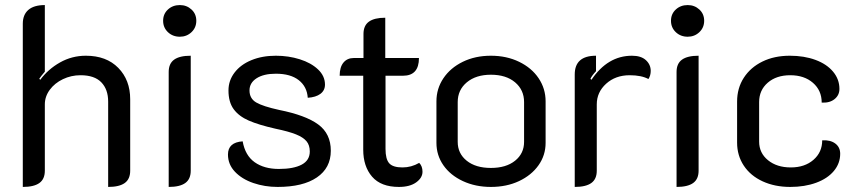

<svg xmlns="http://www.w3.org/2000/svg" viewBox="-20 -729 3382 758"><path d="M70 -635Q70 -671 92 -690Q114 -709 157 -709V-446Q143 -430 135 -418L139 -414Q170 -456 217 -482.5Q264 -509 319 -509Q400 -509 447 -461Q494 -413 494 -337V-55Q494 -22 472.5 -6.5Q451 9 407 9V-328Q407 -376 380 -404Q353 -432 298 -432Q261 -432 228.5 -416.5Q196 -401 176.5 -374.5Q157 -348 157 -317V-55Q157 -22 135.5 -6.5Q114 9 70 9Z M624 -647Q624 -674 643 -691.5Q662 -709 690 -709Q717 -709 736 -691.5Q755 -674 755 -647Q755 -620 736 -602Q717 -584 690 -584Q662 -584 643 -602Q624 -620 624 -647ZM646 -445Q646 -478 667.5 -493.5Q689 -509 733 -509V-55Q733 -22 711.5 -6.5Q690 9 646 9Z M880 -119Q880 -167 938 -171Q948 -115 985.5 -88.5Q1023 -62 1081 -62Q1139 -62 1171 -79Q1203 -96 1203 -131Q1203 -156 1190 -171.5Q1177 -187 1148.5 -198.5Q1120 -210 1067 -221Q1001 -236 962 -253Q923 -270 902.5 -298Q882 -326 882 -372Q882 -411 906 -442.5Q930 -474 972.5 -491.5Q1015 -509 1069 -509Q1119 -509 1163.5 -495Q1208 -481 1235.5 -455Q1263 -429 1263 -395Q1263 -372 1245 -358.5Q1227 -345 1195 -343Q1192 -387 1159.5 -412.5Q1127 -438 1069 -438Q1021 -438 993 -420Q965 -402 965 -372Q965 -340 991.5 -324.5Q1018 -309 1082 -295Q1187 -274 1236.5 -237.5Q1286 -201 1286 -134Q1286 -66 1231 -28.5Q1176 9 1076 9Q1025 9 980 -6.5Q935 -22 907.5 -51Q880 -80 880 -119Z M1414 -138V-430H1321Q1321 -464 1336 -482Q1351 -500 1377 -500H1415V-595Q1415 -628 1436.5 -643.5Q1458 -659 1501 -659V-500H1634Q1634 -430 1571 -430H1502V-141Q1502 -101 1516.5 -84.5Q1531 -68 1569 -68Q1604 -68 1635 -86Q1648 -73 1648 -51Q1648 -27 1623 -9Q1598 9 1555 9Q1484 9 1449 -31.5Q1414 -72 1414 -138Z M1703 -165V-329Q1703 -379 1730.5 -420Q1758 -461 1807 -485Q1856 -509 1918 -509Q1980 -509 2029.5 -485Q2079 -461 2106.5 -420Q2134 -379 2134 -329V-165Q2134 -116 2106 -76.5Q2078 -37 2029 -14Q1980 9 1918 9Q1857 9 1807.5 -14Q1758 -37 1730.5 -76.5Q1703 -116 1703 -165ZM2049 -169V-326Q2049 -374 2013.5 -404Q1978 -434 1918 -434Q1859 -434 1823 -404Q1787 -374 1787 -326V-169Q1787 -123 1822.5 -94.5Q1858 -66 1918 -66Q1978 -66 2013.5 -94.5Q2049 -123 2049 -169Z M2336 -317V-55Q2336 -22 2314.5 -6.5Q2293 9 2249 9V-435Q2249 -509 2333 -509V-448Q2317 -431 2311 -418L2315 -414Q2379 -509 2475 -509Q2511 -509 2530 -491.5Q2549 -474 2549 -449Q2549 -431 2540 -417Q2512 -432 2466 -432Q2410 -432 2373 -398.5Q2336 -365 2336 -317Z M2629 -647Q2629 -674 2648 -691.5Q2667 -709 2695 -709Q2722 -709 2741 -691.5Q2760 -674 2760 -647Q2760 -620 2741 -602Q2722 -584 2695 -584Q2667 -584 2648 -602Q2629 -620 2629 -647ZM2651 -445Q2651 -478 2672.5 -493.5Q2694 -509 2738 -509V-55Q2738 -22 2716.5 -6.5Q2695 9 2651 9Z M2890 -166V-328Q2890 -381 2916.5 -422Q2943 -463 2990 -486Q3037 -509 3098 -509Q3155 -509 3199.5 -492.5Q3244 -476 3269 -446Q3294 -416 3294 -378Q3294 -353 3274.5 -337.5Q3255 -322 3224 -324Q3224 -372 3189.5 -402Q3155 -432 3100 -432Q3045 -432 3011 -402.5Q2977 -373 2977 -326V-170Q2977 -125 3012 -96.5Q3047 -68 3102 -68Q3157 -68 3191.5 -98Q3226 -128 3226 -175Q3258 -177 3277.5 -162.5Q3297 -148 3297 -122Q3297 -84 3272 -54Q3247 -24 3202 -7.5Q3157 9 3100 9Q3039 9 2991 -13Q2943 -35 2916.5 -75Q2890 -115 2890 -166Z"/></svg>

Font: K2D
Style: Regular
Weight: 400
Version: Version 1.000; ttfautohint (v1.6)